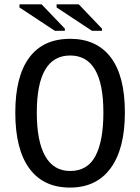

<svg xmlns="http://www.w3.org/2000/svg" viewBox="-20 -846 640 876"><path d="M549.8 -332.5Q549.8 -168 485.1 -79.1Q420.4 9.8 299.3 9.8Q177.7 9.8 113.8 -77.6Q49.8 -165 49.8 -332.5Q49.8 -497.1 113.3 -583Q176.8 -668.9 300.3 -668.9Q420.9 -668.9 485.4 -584.2Q549.8 -499.5 549.8 -332.5ZM451.7 -332.5Q451.7 -592.8 300.3 -592.8Q147.9 -592.8 147.9 -332.5Q147.9 -200.7 186.5 -133.3Q225.1 -65.9 299.8 -65.9Q379.4 -65.9 415.5 -134.3Q451.7 -202.6 451.7 -332.5ZM399.4 -705.6 238.3 -812V-826.2H339.4L445.3 -715.3V-705.6ZM230 -705.6 68.8 -812V-826.2H169.9L275.9 -715.3V-705.6Z"/></svg>

Font: Cousine
Style: Regular
Weight: 400
Monospace: yes
Designer: Steve Matteson
Foundry: Monotype Imaging Inc.
Version: Version 1.21